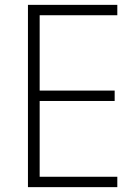

<svg xmlns="http://www.w3.org/2000/svg" viewBox="-20 -770 565 790"><path d="M95 0V-750H462.7V-707.3H143.2V-397.3H451.8V-354.5H143.2V-42.7H462.7V0Z"/></svg>

Font: Spartan Light
Style: Regular
Weight: 300
Designer: Matt Bailey, Mirko Velimirovic
Foundry: Matt Bailey
Version: Version 1.005